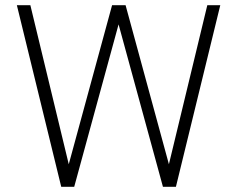

<svg xmlns="http://www.w3.org/2000/svg" viewBox="-20 -720 914 740"><path d="M216 0 45 -700H97L245 -87L412 -700H464L631 -87L779 -700H829L658 0H608L437 -626L266 0Z"/></svg>

Font: Red Hat Text VF
Style: Regular
Weight: 300
Designer: Pentagram, MCKL
Foundry: Pentagram, MCKL
Version: Version 1.023